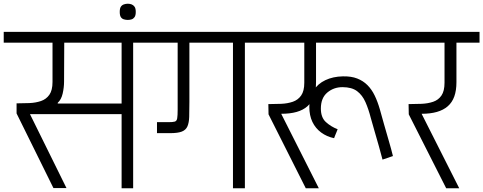

<svg xmlns="http://www.w3.org/2000/svg" viewBox="-56 -1011 2595 1031"><path d="M-36 -782V-840H791V-782H659V0H597V-398H105L301 -1H231L33 -402V-456Q68 -456 102 -457.5Q136 -459 164 -468.5Q192 -478 209 -502Q226 -526 226 -571V-782ZM254 -455H597V-782H289L288 -574Q288 -541 280.5 -508.5Q273 -476 254 -459Z M630 -904Q620 -904 609.5 -907Q599 -910 593 -919Q587 -928 587 -947Q587 -966 593 -975Q599 -984 609.5 -987.5Q620 -991 630 -991Q641 -991 650.5 -987.5Q660 -984 666.5 -975Q673 -966 673 -947Q673 -928 666.5 -919Q660 -910 650.5 -907Q641 -904 630 -904Z M898 -471V-782H721V-840H1391V-782H1259V0H1195V-782H961V-560V-464Q961 -416 960 -384Q959 -352 950.5 -332.5Q942 -313 920.5 -304.5Q899 -296 857 -296H787V-355H849Q872 -355 882.5 -358Q893 -361 895.5 -375.5Q898 -390 898 -423Z M1586 0 1386 -397 1385 -452Q1420 -452 1454 -453.5Q1488 -455 1516 -464.5Q1544 -474 1561 -498Q1578 -522 1578 -567V-782H1319V-840H2122V-782H1641V-570Q1641 -525 1629.5 -493Q1618 -461 1595 -440.5Q1572 -420 1537 -410Q1502 -400 1454 -400L1656 0ZM1998 -154Q1990 -186 1978.5 -226Q1967 -266 1955.5 -306Q1944 -346 1935 -378Q1923 -425 1906.5 -462.5Q1890 -500 1861.5 -521.5Q1833 -543 1783 -543Q1736 -543 1701.5 -514Q1667 -485 1667 -428Q1667 -380 1694 -355.5Q1721 -331 1757 -317Q1756 -313 1751.5 -303Q1747 -293 1743.5 -283.5Q1740 -274 1738 -269Q1699 -277 1668.5 -299.5Q1638 -322 1621.5 -356.5Q1605 -391 1605 -437Q1605 -489 1627.5 -525Q1650 -561 1691 -580.5Q1732 -600 1785 -601Q1830 -602 1862 -589.5Q1894 -577 1917 -554Q1940 -531 1956 -498Q1972 -465 1984 -423Q1994 -387 2006.5 -342.5Q2019 -298 2032 -254Q2045 -210 2054 -173Z M2340 0 2139 -397 2138 -452Q2173 -452 2207.5 -453.5Q2242 -455 2270 -464.5Q2298 -474 2314.5 -498Q2331 -522 2331 -567V-782H2050V-840H2519V-782H2395V-570Q2395 -525 2383.5 -493Q2372 -461 2348.5 -440.5Q2325 -420 2290 -410Q2255 -400 2208 -400L2410 0Z"/></svg>

Font: Matangi
Style: Regular
Weight: 400
Designer: Prashant Pant
Foundry: The Graphic Ant
Version: Version 3.002